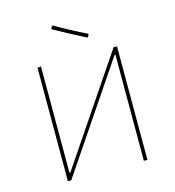

<svg xmlns="http://www.w3.org/2000/svg" viewBox="-121 -938 949 1040"><g transform="rotate(-15 354.0 -418.0)"><path d="M270 -836Q355 -786 446 -742L439 -727L434 -724Q327 -779 260 -817L258 -822L265 -834ZM131 0V-636L151 -638V-42H156L558 -637H577V0H557V-595H552L150 0Z"/></g></svg>

Font: Alegreya Sans SC Thin
Style: Regular
Weight: 100
Designer: Juan Pablo del Peral
Foundry: Huerta Tipografica
Version: Version 2.007